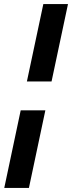

<svg xmlns="http://www.w3.org/2000/svg" viewBox="-20 -797 356 946"><path d="M112.5 -395.5 193.5 -777H315L234 -395.5ZM1 129 82 -253.5H203.5L122.5 129Z"/></svg>

Font: Epilogue
Style: Bold Italic
Weight: 700
Italic angle: -12°
Designer: Tyler Finck
Foundry: Etcetera Type Co
Version: Version 2.111; ttfautohint (v1.8.3)